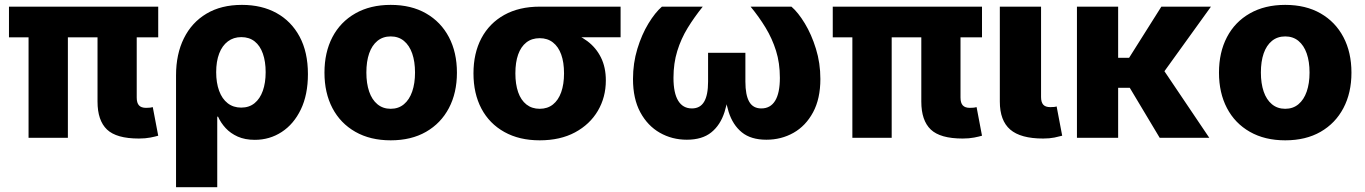

<svg xmlns="http://www.w3.org/2000/svg" viewBox="-20 -570 5643 794"><path d="M554.2 2.9Q461.4 2.9 422.4 -34.4Q383.3 -71.8 383.3 -149.9V-508.8H545.4V-166.5Q545.4 -144.5 554.7 -134.3Q564 -124 584 -124Q594.2 -124 600.8 -124.8Q607.4 -125.5 611.8 -127L634.3 -8.8Q623 -5.4 602.1 -1.2Q581.1 2.9 554.2 2.9ZM98.1 0V-508.8H260.7V0ZM17.1 -415.5V-542.5H634.3V-415.5Z M708 204.1V-258.3Q708 -346.2 740.5 -411.6Q772.9 -477.1 833.7 -513.4Q894.5 -549.8 980.5 -549.8Q1062.5 -549.8 1123.5 -516.1Q1184.6 -482.4 1219 -418.5Q1253.4 -354.5 1253.4 -263.7Q1253.4 -178.2 1224.1 -117.4Q1194.8 -56.6 1145 -24.2Q1095.2 8.3 1033.7 8.3Q993.2 8.3 963.1 -5.1Q933.1 -18.6 913.1 -40.3Q893.1 -62 881.8 -87.4H878.4V204.1ZM977.5 -125Q1010.3 -125 1032.7 -143.3Q1055.2 -161.6 1066.9 -194.6Q1078.6 -227.5 1078.6 -271.5Q1078.6 -315.4 1067.1 -348.1Q1055.7 -380.9 1033.2 -398.7Q1010.7 -416.5 978 -416.5Q945.8 -416.5 922.4 -398.9Q898.9 -381.3 886.5 -348.9Q874 -316.4 874 -271.5Q874 -227.5 886.2 -194.3Q898.4 -161.1 921.6 -143.1Q944.8 -125 977.5 -125Z M1595.7 10.3Q1511.2 10.3 1449.5 -24.9Q1387.7 -60.1 1354.7 -123Q1321.8 -186 1321.8 -269.5Q1321.8 -353.5 1354.7 -416.5Q1387.7 -479.5 1449.5 -514.6Q1511.2 -549.8 1595.7 -549.8Q1680.7 -549.8 1741.9 -514.6Q1803.2 -479.5 1836.4 -416.5Q1869.6 -353.5 1869.6 -269.5Q1869.6 -186 1836.4 -123Q1803.2 -60.1 1741.9 -24.9Q1680.7 10.3 1595.7 10.3ZM1595.7 -120.1Q1627.9 -120.1 1650.4 -138.9Q1672.9 -157.7 1684.6 -191.4Q1696.3 -225.1 1696.3 -270Q1696.3 -315.4 1684.6 -348.9Q1672.9 -382.3 1650.4 -400.9Q1627.9 -419.4 1595.7 -419.4Q1563.5 -419.4 1540.8 -400.9Q1518.1 -382.3 1506.6 -349.1Q1495.1 -315.9 1495.1 -270Q1495.1 -225.1 1506.6 -191.4Q1518.1 -157.7 1540.8 -138.9Q1563.5 -120.1 1595.7 -120.1Z M2211.9 10.3Q2127.4 10.3 2065.7 -24.2Q2003.9 -58.6 1970.9 -120.8Q1938 -183.1 1938 -266.6Q1938 -350.1 1970.9 -412.1Q2003.9 -474.1 2065.4 -508.3Q2127 -542.5 2211.9 -542.5H2546.4V-416H2309.6L2211.9 -412.1Q2179.2 -412.1 2156.7 -394.5Q2134.3 -377 2122.8 -344.7Q2111.3 -312.5 2111.3 -266.6Q2111.3 -221.7 2122.8 -188.7Q2134.3 -155.8 2157 -137.9Q2179.7 -120.1 2211.9 -120.1Q2244.1 -120.1 2266.6 -137.9Q2289.1 -155.8 2300.8 -188.7Q2312.5 -221.7 2312.5 -266.6Q2312.5 -312.5 2300.8 -344.7Q2289.1 -377 2266.6 -394.5Q2244.1 -412.1 2211.9 -412.1V-454.6Q2272.5 -454.6 2322.5 -440.9Q2372.6 -427.2 2408.9 -399.9Q2445.3 -372.6 2465.3 -332Q2485.4 -291.5 2485.4 -237.3Q2485.4 -168 2452.4 -111.8Q2419.4 -55.7 2358.2 -22.7Q2296.9 10.3 2211.9 10.3Z M2820.3 7.8Q2759.3 7.8 2708.7 -21Q2658.2 -49.8 2627.9 -105.7Q2597.7 -161.6 2597.7 -243.2Q2597.7 -308.6 2615.7 -367.9Q2633.8 -427.2 2661.6 -472.9Q2689.5 -518.6 2717.3 -542.5H2886.2Q2851.1 -499 2823.7 -454.3Q2796.4 -409.7 2780.8 -359.1Q2765.1 -308.6 2765.1 -248Q2765.1 -185.1 2784.7 -153.3Q2804.2 -121.6 2841.3 -121.6Q2875.5 -121.6 2891.8 -149.2Q2908.2 -176.8 2908.2 -232.4V-351.6H3062.5V-232.4Q3062.5 -176.8 3078.4 -149.2Q3094.2 -121.6 3128.4 -121.6Q3166 -121.6 3185.5 -153.3Q3205.1 -185.1 3205.1 -248Q3205.1 -309.6 3189.2 -360.1Q3173.3 -410.6 3146 -455.6Q3118.7 -500.5 3084 -542.5H3252.9Q3280.8 -518.6 3308.3 -473.1Q3335.9 -427.7 3354.2 -368.4Q3372.6 -309.1 3372.6 -243.2Q3372.6 -161.6 3342.3 -105.5Q3312 -49.3 3261.5 -20.8Q3210.9 7.8 3149.4 7.8Q3085.4 7.8 3047.9 -22.7Q3010.3 -53.2 2993.2 -107.4Q2976.1 -161.6 2973.6 -232.9H2996.1Q2993.7 -161.1 2976.3 -106.9Q2959 -52.7 2921.4 -22.5Q2883.8 7.8 2820.3 7.8Z M3960.9 2.9Q3868.2 2.9 3829.1 -34.4Q3790 -71.8 3790 -149.9V-508.8H3952.1V-166.5Q3952.1 -144.5 3961.4 -134.3Q3970.7 -124 3990.7 -124Q4001 -124 4007.6 -124.8Q4014.2 -125.5 4018.6 -127L4041 -8.8Q4029.8 -5.4 4008.8 -1.2Q3987.8 2.9 3960.9 2.9ZM3504.9 0V-508.8H3667.5V0ZM3423.8 -415.5V-542.5H4041V-415.5Z M4293.9 2.9Q4200.7 2.9 4157.7 -34.2Q4114.7 -71.3 4114.7 -149.9V-542.5H4285.2V-168.9Q4285.2 -147.5 4294.2 -137.2Q4303.2 -127 4323.2 -127Q4333.5 -127 4339.6 -127.7Q4345.7 -128.4 4349.6 -129.9L4372.6 -8.8Q4360.8 -5.4 4340.6 -1.2Q4320.3 2.9 4293.9 2.9Z M4604 -542.5V0H4433.6V-542.5ZM4987.8 -542.5 4746.1 -207H4566.4L4564.9 -331.1H4649.4L4782.7 -542.5ZM4775.9 0 4647.9 -213.9 4785.6 -290 4981 0Z M5294.9 10.3Q5210.4 10.3 5148.7 -24.9Q5086.9 -60.1 5054 -123Q5021 -186 5021 -269.5Q5021 -353.5 5054 -416.5Q5086.9 -479.5 5148.7 -514.6Q5210.4 -549.8 5294.9 -549.8Q5379.9 -549.8 5441.2 -514.6Q5502.4 -479.5 5535.6 -416.5Q5568.8 -353.5 5568.8 -269.5Q5568.8 -186 5535.6 -123Q5502.4 -60.1 5441.2 -24.9Q5379.9 10.3 5294.9 10.3ZM5294.9 -120.1Q5327.1 -120.1 5349.6 -138.9Q5372.1 -157.7 5383.8 -191.4Q5395.5 -225.1 5395.5 -270Q5395.5 -315.4 5383.8 -348.9Q5372.1 -382.3 5349.6 -400.9Q5327.1 -419.4 5294.9 -419.4Q5262.7 -419.4 5240 -400.9Q5217.3 -382.3 5205.8 -349.1Q5194.3 -315.9 5194.3 -270Q5194.3 -225.1 5205.8 -191.4Q5217.3 -157.7 5240 -138.9Q5262.7 -120.1 5294.9 -120.1Z"/></svg>

Font: Inter 16pt ExtraBold
Style: Regular
Weight: 800
Version: Version 4.001;git-66647c0bb